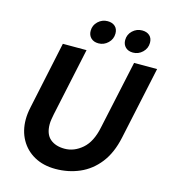

<svg xmlns="http://www.w3.org/2000/svg" viewBox="-128 -983 970 1096"><g transform="rotate(15 357.5 -435.0)"><path d="M65 -219Q65 -235 67 -253Q69 -271 74 -294L158 -690H298L212 -287Q209 -271 206.5 -256Q204 -241 204 -228Q204 -169 236 -141.5Q268 -114 322 -114Q378 -114 426 -155.5Q474 -197 492 -286L579 -690H715L623 -260Q603 -166 556 -106Q509 -46 443 -17.5Q377 11 301 11Q229 11 176 -18.5Q123 -48 94 -100Q65 -152 65 -219ZM292 -803Q292 -836 316 -858.5Q340 -881 372 -881Q400 -881 416.5 -866Q433 -851 433 -824Q433 -791 409 -768Q385 -745 353 -745Q325 -745 308.5 -761Q292 -777 292 -803ZM496 -803Q496 -836 520 -858.5Q544 -881 576 -881Q604 -881 620.5 -866Q637 -851 637 -824Q637 -791 613 -768Q589 -745 557 -745Q529 -745 512.5 -761Q496 -777 496 -803Z"/></g></svg>

Font: Radio Canada SemiBold
Style: Italic
Weight: 600
Italic angle: -12°
Designer: Charles Daoud, Etienne Aubert Bonn, Alexandre Saumier Demers, Jacques Le Bailly
Foundry: Radio-Canada
Version: Version 2.104; ttfautohint (v1.8.4.7-5d5b);gftools[0.9.28.de